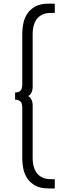

<svg xmlns="http://www.w3.org/2000/svg" viewBox="-20 -802 322 1058"><path d="M281.8 236.4V185.5H261.4Q235.9 185.5 216.8 177.5Q197.7 169.5 185.2 154.5Q172.7 139.5 166.4 117.7Q160 95.9 160 67.7V-220Q160 -230.5 158.2 -238.6Q156.4 -246.8 153.2 -253.4Q150 -260 145.5 -264.8Q140.9 -269.5 135 -272.7Q140.9 -275.9 145.5 -280.5Q150 -285 153.2 -291.4Q156.4 -297.7 158.2 -306.1Q160 -314.5 160 -325V-613.6Q160 -641.4 166.4 -663.2Q172.7 -685 185.2 -700Q197.7 -715 216.8 -723Q235.9 -730.9 261.4 -730.9H281.8V-781.8H247.3Q203.6 -781.8 175.7 -766.8Q147.7 -751.8 131.4 -728Q115 -704.1 108.9 -674.8Q102.7 -645.5 102.7 -617.3V-336.8Q102.7 -312.7 93 -302.5Q83.2 -292.3 63.2 -292.3V-252.7Q83.2 -252.7 93 -242.5Q102.7 -232.3 102.7 -208.2V71.8Q102.7 100 108.9 129.3Q115 158.6 131.4 182.5Q147.7 206.4 175.7 221.4Q203.6 236.4 247.3 236.4Z"/></svg>

Font: Spartan MB
Style: Regular
Weight: 212
Designer: Matt Bailey, Mirko Velimirovic
Foundry: Matt Bailey
Version: Version 1.005